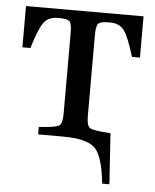

<svg xmlns="http://www.w3.org/2000/svg" viewBox="-49 -532 599 742"><g transform="rotate(5 250.0 -161.0)"><path d="M22 -330V-490H478V-330H447Q424 -406 406 -430.5Q388 -455 351 -455H345Q315 -455 306 -446.5Q297 -438 297 -400V-87Q297 -49 310.5 -41Q324 -33 388 -29H390L403 168H375Q364 61 332 30.5Q300 0 208 0H112V-29Q176 -33 189.5 -41Q203 -49 203 -87V-400Q203 -438 194 -446.5Q185 -455 155 -455H149Q112 -455 94 -430.5Q76 -406 53 -330Z"/></g></svg>

Font: Heuristica
Style: Regular
Weight: 400
Version: Version 1.0.1 ; ttfautohint (v1.4.1)